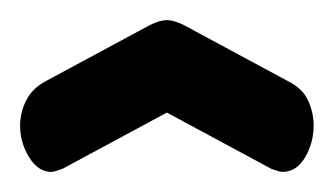

<svg xmlns="http://www.w3.org/2000/svg" viewBox="-20 -740 332 191"><path d="M31 -569Q18 -569 9 -583.5Q0 -598 0 -615Q0 -628 6 -640Q12 -652 25 -659L129 -715Q139 -720 146 -720Q153 -720 163 -715L267 -659Q281 -652 286.5 -640Q292 -628 292 -615Q292 -598 283.5 -583.5Q275 -569 261 -569Q259 -569 256 -570Q253 -571 250 -572L146 -628L42 -572Q39 -571 36 -570Q33 -569 31 -569Z"/></svg>

Font: Dosis ExtraLight ExtraBold
Style: Regular
Weight: 800
Version: Version 3.001; ttfautohint (v1.8.2)